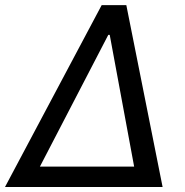

<svg xmlns="http://www.w3.org/2000/svg" viewBox="-40 -748 741 768"><path d="M-20 0 366.7 -727.5H465.3L610.4 0ZM119.6 -81.5H496.6L398.9 -608.4H393.1Z"/></svg>

Font: Inter
Style: Italic
Weight: 400
Italic angle: -9.3988°
Designer: Rasmus Andersson
Foundry: rsms
Version: Version 4.001;git-66647c0bb